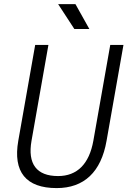

<svg xmlns="http://www.w3.org/2000/svg" viewBox="-20 -914 626 943"><path d="M258.3 9.8C392.6 9.8 476.6 -68.8 503.4 -222.7L586.4 -693.4H521.5L438.5 -222.7C418 -108.4 358.9 -49.3 265.1 -49.3C159.7 -49.3 114.7 -108.9 134.8 -222.7L217.8 -693.4H152.8L69.8 -222.7C43 -69.8 107.4 9.8 258.3 9.8ZM345.2 -771.5H418.9L350.6 -893.6H265.6Z"/></svg>

Font: Cascadia Code NF Light
Style: Italic
Weight: 300
Italic angle: -10°
Monospace: yes
Designer: Aaron Bell
Foundry: Saja Typeworks
Version: Version 2404.023